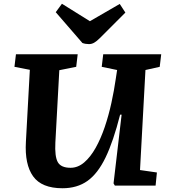

<svg xmlns="http://www.w3.org/2000/svg" viewBox="-20 -989 900 1023"><path d="M726 -83 816 -70 809 0H592L585 -12L628 -378H620Q584 -236 542.5 -150Q501 -64 446 -25Q391 14 313 14Q202 14 156.5 -49.5Q111 -113 118 -233L139 -617L57 -633L65 -700H394L386 -633L296 -615L275 -230Q271 -155 288 -125Q305 -95 356 -95Q395 -95 428.5 -123.5Q462 -152 489.5 -201Q517 -250 538 -312Q559 -374 573.5 -440.5Q588 -507 597 -570L604 -616L522 -633L530 -700H839L831 -633L755 -616ZM277 -924 310 -969 459 -876 618 -968 648 -922 511 -785Q496 -770 482.5 -762Q469 -754 454 -754Q445 -754 436 -755.5Q427 -757 419 -760Z"/></svg>

Font: Literata 7pt
Style: Bold Italic
Weight: 700
Italic angle: -2°
Designer: Latin by Veronika Burian and Jose Scaglione. Greek by Irene Vlachou. Cyrillic by Vera Evstafieva
Foundry: TypeTogether
Version: Version 3.002